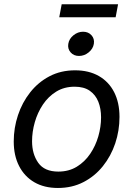

<svg xmlns="http://www.w3.org/2000/svg" viewBox="-20 -890 640 921"><path d="M257.8 11.7Q191.9 11.7 144.5 -15.9Q97.2 -43.5 71.5 -93.8Q45.9 -144 45.9 -211.4Q45.9 -276.4 66.2 -337.4Q86.4 -398.4 124.8 -447Q163.1 -495.6 217.5 -524.2Q272 -552.7 340.3 -552.7Q406.2 -552.7 454.1 -525.4Q502 -498 527.6 -447.8Q553.2 -397.5 553.2 -329.1Q553.2 -263.2 532.7 -202.1Q512.2 -141.1 473.4 -92.8Q434.6 -44.4 380.1 -16.4Q325.7 11.7 257.8 11.7ZM259.8 -66.9Q310.1 -66.9 348.4 -90.3Q386.7 -113.8 412.6 -152.1Q438.5 -190.4 451.7 -236.3Q464.8 -282.2 464.8 -327.1Q464.8 -368.7 451.7 -401.9Q438.5 -435.1 410.6 -454.6Q382.8 -474.1 337.9 -474.1Q288.1 -474.1 250 -450.7Q211.9 -427.2 186 -388.7Q160.2 -350.1 147 -304Q133.8 -257.8 133.8 -212.4Q133.8 -150.9 163.6 -108.9Q193.4 -66.9 259.8 -66.9ZM358.9 -621.6Q334 -621.6 318.8 -638.7Q303.7 -655.8 307.6 -679.7Q311.5 -704.1 332.5 -720.9Q353.5 -737.8 378.4 -737.8Q403.8 -737.8 418.9 -720.9Q434.1 -704.1 430.2 -679.7Q426.3 -655.8 405.3 -638.7Q384.3 -621.6 358.9 -621.6ZM546.4 -869.6 534.7 -807.1H264.2L275.9 -869.6Z"/></svg>

Font: Adwaita Sans
Style: Italic
Weight: 400
Italic angle: -9.39999°
Designer: Rasmus Andersson
Foundry: rsms
Version: Version 4.001;git-9221beed3